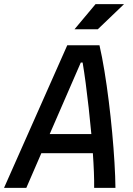

<svg xmlns="http://www.w3.org/2000/svg" viewBox="-43 -914 649 934"><path d="M-23.4 0 284.2 -693.8H440.9Q453.6 -638.7 465.1 -568.6Q476.6 -498.5 486.1 -421.9Q495.6 -345.2 502.7 -268.8Q509.8 -192.4 513.9 -123.3Q518.1 -54.2 518.6 0H415Q415.5 -33.7 413.8 -77.1Q412.1 -120.6 408.7 -168.9H158.2L85 0ZM198.7 -261.7H401.4Q395.5 -325.7 388.4 -389.4Q381.3 -453.1 373.8 -510Q366.2 -566.9 358.9 -609.9H350.1ZM319.3 -771.5 421.9 -894H560.5L432.6 -771.5Z"/></svg>

Font: CaskaydiaCove NFP
Style: Italic
Weight: 400
Italic angle: -10°
Designer: Aaron Bell
Foundry: Saja Typeworks
Version: Version 2111.001; VTT 6.35;Nerd Fonts 3.1.1